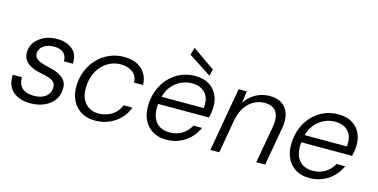

<svg xmlns="http://www.w3.org/2000/svg" viewBox="-73 -1083 2870 1459"><g transform="rotate(15 1362.5 -353.0)"><path d="M212 12Q151 12 108.5 -9Q66 -30 45 -69Q24 -108 28 -163H100Q99 -133 110 -107Q121 -81 149 -65.5Q177 -50 223 -50Q261 -50 289 -61.5Q317 -73 333.5 -95Q350 -117 350 -146Q352 -172 338 -188Q324 -204 298.5 -213Q273 -222 236 -229Q207 -234 180 -243.5Q153 -253 131.5 -268.5Q110 -284 98 -306.5Q86 -329 87 -359Q88 -402 113.5 -436.5Q139 -471 183 -492Q227 -513 283 -513Q360 -513 406 -474.5Q452 -436 447 -362H376Q379 -403 352.5 -427Q326 -451 276 -451Q226 -451 194 -427.5Q162 -404 161 -370Q160 -348 172.5 -333Q185 -318 209.5 -308.5Q234 -299 269 -291Q300 -285 328.5 -275Q357 -265 379 -250Q401 -235 413.5 -212Q426 -189 424 -155Q423 -105 395 -67.5Q367 -30 320 -9Q273 12 212 12Z M719 12Q658 12 611.5 -15.5Q565 -43 540 -93Q515 -143 517 -207Q519 -275 542.5 -330.5Q566 -386 606 -427Q646 -468 698.5 -490.5Q751 -513 810 -513Q900 -513 951 -467Q1002 -421 1004 -344H933Q932 -398 894 -425Q856 -452 801 -452Q745 -452 697 -422.5Q649 -393 620.5 -339.5Q592 -286 590 -214Q588 -174 598.5 -143Q609 -112 628.5 -90.5Q648 -69 674 -58Q700 -47 730 -47Q766 -47 800 -59Q834 -71 860.5 -95.5Q887 -120 901 -157H971Q953 -107 916 -69Q879 -31 829 -9.5Q779 12 719 12Z M1279 12Q1217 12 1172 -15.5Q1127 -43 1103.5 -92Q1080 -141 1082 -207Q1084 -273 1106 -328.5Q1128 -384 1167 -425.5Q1206 -467 1257.5 -490Q1309 -513 1371 -513Q1438 -513 1481 -486Q1524 -459 1545 -415Q1566 -371 1564 -317Q1564 -299 1560 -276Q1556 -253 1552 -235H1138L1148 -294H1495Q1501 -346 1486 -381Q1471 -416 1439 -434.5Q1407 -453 1360 -453Q1316 -453 1273.5 -432.5Q1231 -412 1200.5 -373Q1170 -334 1159 -275L1154 -249Q1145 -189 1157.5 -143.5Q1170 -98 1204 -73Q1238 -48 1290 -48Q1346 -48 1388 -74Q1430 -100 1454 -145H1522Q1502 -100 1467 -64.5Q1432 -29 1384.5 -8.5Q1337 12 1279 12ZM1473 -543 1293 -660 1310 -718 1486 -595Z M1626 0 1714 -501H1778L1766 -409Q1798 -458 1848.5 -485.5Q1899 -513 1956 -513Q2019 -513 2057 -485.5Q2095 -458 2108.5 -409.5Q2122 -361 2110 -300L2057 0H1987L2039 -292Q2052 -368 2026.5 -410Q2001 -452 1933 -452Q1889 -452 1850.5 -431.5Q1812 -411 1784.5 -371.5Q1757 -332 1744 -274L1696 0Z M2405 12Q2343 12 2298 -15.5Q2253 -43 2229.5 -92Q2206 -141 2208 -207Q2210 -273 2232 -328.5Q2254 -384 2293 -425.5Q2332 -467 2383.5 -490Q2435 -513 2497 -513Q2564 -513 2607 -486Q2650 -459 2671 -415Q2692 -371 2690 -317Q2690 -299 2686 -276Q2682 -253 2678 -235H2264L2274 -294H2621Q2627 -346 2612 -381Q2597 -416 2565 -434.5Q2533 -453 2486 -453Q2442 -453 2399.5 -432.5Q2357 -412 2326.5 -373Q2296 -334 2285 -275L2280 -249Q2271 -189 2283.5 -143.5Q2296 -98 2330 -73Q2364 -48 2416 -48Q2472 -48 2514 -74Q2556 -100 2580 -145H2648Q2628 -100 2593 -64.5Q2558 -29 2510.5 -8.5Q2463 12 2405 12Z"/></g></svg>

Font: DM Sans 18pt Light
Style: Italic
Weight: 300
Italic angle: -10°
Designer: Colophon Foundry, Jonny Pinhorn
Foundry: Colophon Foundry
Version: Version 4.004;gftools[0.9.30]